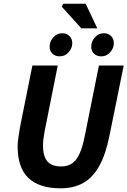

<svg xmlns="http://www.w3.org/2000/svg" viewBox="-20 -1006 689 1038"><path d="M307.6 12Q192.4 12 133.8 -43.7Q75.3 -99.4 75.3 -214.5Q75.3 -237.1 79.9 -265.9Q84.4 -294.7 88.4 -319.7L155.1 -651.8H292.2L220.9 -294.7Q217.4 -274.8 214.9 -256.1Q212.4 -237.4 212.4 -219.4Q212.4 -164.2 234.9 -135.2Q257.4 -106.2 311.6 -106.2Q343.3 -106.2 367.1 -120.8Q390.9 -135.4 408.5 -172Q426.2 -208.7 439 -274.1L514.8 -651.8H648.8L572.6 -276.3Q552 -172.1 516.5 -108.5Q481 -44.9 429.4 -16.5Q377.7 12 307.6 12ZM302.4 -701.3Q279.6 -701.3 264 -715.3Q248.3 -729.3 248.3 -753.6Q248.3 -781.4 267.8 -803.8Q287.3 -826.3 316.6 -826.3Q340.1 -826.3 355.4 -811.4Q370.6 -796.6 370.6 -771.9Q370.6 -746.2 351.1 -723.7Q331.7 -701.3 302.4 -701.3ZM527.2 -701.3Q504.5 -701.3 488.8 -715.3Q473.2 -729.3 473.2 -753.6Q473.2 -781.4 492.7 -803.8Q512.1 -826.3 541.4 -826.3Q565 -826.3 580.2 -811.4Q595.5 -796.6 595.5 -771.9Q595.5 -746.2 576 -723.7Q556.5 -701.3 527.2 -701.3ZM419.6 -853 313.5 -970.4 322.1 -985.9H443.1L505.9 -853Z"/></svg>

Font: Source Sans 3
Style: Italic
Weight: 200
Italic angle: -11°
Designer: Paul D. Hunt
Foundry: Adobe
Version: Version 3.046;hotconv 1.0.118;makeotfexe 2.5.65603